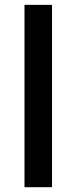

<svg xmlns="http://www.w3.org/2000/svg" viewBox="-20 -780 319 800"><path d="M196.8 0H82V-759.8H196.8Z"/></svg>

Font: f0_53748          
Style: Regular
Weight: 600
Foundry: Ascender Corporation
Version: Version 1.10